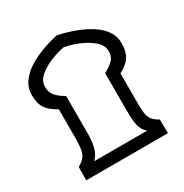

<svg xmlns="http://www.w3.org/2000/svg" viewBox="-165 -845 938 977"><g transform="rotate(-30 304.0 -357.0)"><path d="M63 0 64 -78Q86 -90 98.5 -103.5Q111 -117 116.5 -139.5Q122 -162 123 -201V-383Q78 -407 59 -435.5Q40 -464 40 -514Q40 -556 64 -589.5Q88 -623 127.5 -647.5Q167 -672 213 -688.5Q259 -705 302 -714Q350 -704 397 -687Q444 -670 483 -645.5Q522 -621 545 -589Q568 -557 568 -517Q568 -467 550 -437.5Q532 -408 486 -384V-201Q486 -162 491 -140.5Q496 -119 508 -106Q520 -93 542 -81L543 0ZM147 -64H458Q433 -85 426 -116.5Q419 -148 419 -206V-424Q451 -441 471 -460Q491 -479 491 -513Q491 -546 461.5 -572.5Q432 -599 388.5 -617.5Q345 -636 302 -644Q260 -636 218 -618.5Q176 -601 147.5 -575.5Q119 -550 119 -516Q119 -482 138.5 -461Q158 -440 189 -423V-207Q189 -162 181 -126Q173 -90 147 -64Z"/></g></svg>

Font: Go Noto Current
Style: Regular
Weight: 400
Designer: Monotype Design Team
Foundry: Monotype Imaging Inc.
Version: Version 2.007; ttfautohint (v1.8) -l 8 -r 50 -G 200 -x 14 -D